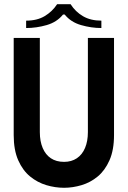

<svg xmlns="http://www.w3.org/2000/svg" viewBox="-20 -880 606 911"><path d="M521 -239V-700H397V-253Q397 -210 383.5 -178Q370 -146 344.5 -129Q319 -112 284 -112Q247 -112 221.5 -129Q196 -146 182.5 -178Q169 -210 169 -253V-700H45V-239Q45 -168 66.5 -119.5Q88 -71 123 -42.5Q158 -14 200 -1.5Q242 11 284 11Q325 11 367 -1.5Q409 -14 443.5 -42.5Q478 -71 499.5 -119.5Q521 -168 521 -239ZM251 -860H315Q338 -824 374 -803Q410 -782 461 -782V-747Q413 -747 364.5 -761Q316 -775 287 -811H279Q250 -775 201.5 -761Q153 -747 104 -747V-782Q156 -782 192 -803.5Q228 -825 251 -860Z"/></svg>

Font: Phudu Medium
Style: Regular
Weight: 500
Version: Version 1.005;gftools[0.9.23]